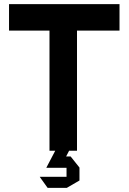

<svg xmlns="http://www.w3.org/2000/svg" viewBox="-20 -734 626 935"><path d="M221 0V-585H24V-714H562V-585H355V0H316V1L302 28H324L367 82V145L305 181H212L174 128V127H304V83H206V82L249 0Z"/></svg>

Font: Foldit Thin SemiBold
Style: Regular
Weight: 600
Version: Version 1.003